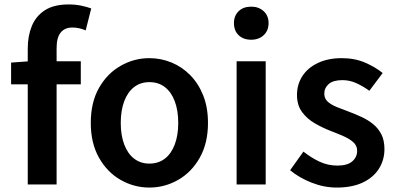

<svg xmlns="http://www.w3.org/2000/svg" viewBox="-20 -831 1786 865"><path d="M105 0V-612Q105 -669 123.5 -714Q142 -759 182.5 -785Q223 -811 289 -811Q320 -811 346 -805.5Q372 -800 391 -793L366 -694Q337 -707 306 -707Q272 -707 253.5 -684.5Q235 -662 235 -614V0ZM30 -451V-549L112 -555H344V-451Z M653 14Q584 14 523.5 -20.5Q463 -55 426 -120.5Q389 -186 389 -277Q389 -370 426 -435Q463 -500 523.5 -534.5Q584 -569 653 -569Q705 -569 752.5 -549.5Q800 -530 837 -492.5Q874 -455 895.5 -401Q917 -347 917 -277Q917 -186 880 -120.5Q843 -55 782.5 -20.5Q722 14 653 14ZM653 -94Q694 -94 723 -116.5Q752 -139 767.5 -180.5Q783 -222 783 -277Q783 -333 767.5 -374.5Q752 -416 723 -438.5Q694 -461 653 -461Q613 -461 584 -438.5Q555 -416 539.5 -374.5Q524 -333 524 -277Q524 -222 539.5 -180.5Q555 -139 584 -116.5Q613 -94 653 -94Z M1046 0V-555H1177V0ZM1112 -652Q1076 -652 1055 -672.5Q1034 -693 1034 -727Q1034 -760 1055 -780.5Q1076 -801 1112 -801Q1146 -801 1168 -780.5Q1190 -760 1190 -727Q1190 -693 1168 -672.5Q1146 -652 1112 -652Z M1497 14Q1440 14 1384 -8Q1328 -30 1287 -64L1347 -148Q1384 -119 1421 -102Q1458 -85 1500 -85Q1545 -85 1567 -104Q1589 -123 1589 -152Q1589 -175 1571.5 -190.5Q1554 -206 1526.5 -218Q1499 -230 1470 -241Q1434 -255 1399 -275Q1364 -295 1341 -326Q1318 -357 1318 -403Q1318 -451 1342.5 -488.5Q1367 -526 1412.5 -547.5Q1458 -569 1520 -569Q1578 -569 1624.5 -549Q1671 -529 1704 -502L1644 -422Q1615 -443 1585 -456.5Q1555 -470 1523 -470Q1481 -470 1461 -452.5Q1441 -435 1441 -409Q1441 -387 1456.5 -373Q1472 -359 1498 -348.5Q1524 -338 1554 -327Q1583 -316 1611 -303Q1639 -290 1662 -271Q1685 -252 1698.5 -225Q1712 -198 1712 -159Q1712 -111 1687.5 -71.5Q1663 -32 1615 -9Q1567 14 1497 14Z"/></svg>

Font: Noto Sans TC SemiBold
Style: Regular
Weight: 600
Designer: Ryoko NISHIZUKA  (kana, bopomofo & ideographs); Paul D. Hunt (Latin, Greek & Cyrillic); Sandoll Communications , Soo-you
Foundry: Adobe
Version: Version 2.004-H2;hotconv 1.0.118;makeotfexe 2.5.65603